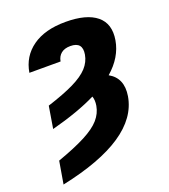

<svg xmlns="http://www.w3.org/2000/svg" viewBox="-139 -653 849 966"><g transform="rotate(-20 285.0 -170.0)"><path d="M81.1 -67.4 100.6 -185.5Q189.5 -213.9 243.9 -240.5Q298.3 -267.1 325.7 -297.1Q353 -327.1 359.4 -364.7Q370.6 -430.2 304.7 -430.2Q273.4 -430.2 255.1 -415.3Q236.8 -400.4 232.4 -374H65.4Q79.1 -457.5 145.8 -505.1Q212.4 -552.7 323.2 -552.7Q435.1 -552.7 488.8 -508.8Q542.5 -464.8 528.3 -379.9Q513.7 -293.5 436 -226.1Q506.3 -187 491.2 -93.8Q454.6 124.5 34.7 212.9L55.2 92.3Q149.9 58.6 206.8 28.8Q263.7 -1 291 -32.5Q318.4 -64 325.2 -103Q330.1 -132.3 322.3 -153.3Q226.1 -105.5 81.1 -67.4Z"/></g></svg>

Font: Inter Display Extra Bold
Style: Italic
Weight: 800
Italic angle: -9.39999°
Designer: Rasmus Andersson
Foundry: rsms
Version: Version 4.000;git-4fc901f